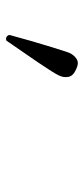

<svg xmlns="http://www.w3.org/2000/svg" viewBox="170 -1000 292 673"><g transform="rotate(90 316.5 -664.0)"><path d="M123 -540Q116 -537 110 -540.5Q104 -544 103 -551Q104 -554 109.5 -574Q115 -594 123 -622.5Q131 -651 140 -680Q149 -709 156 -731.5Q163 -754 166 -761Q174 -778 188 -786.5Q202 -795 224 -784Q247 -774 250 -757Q253 -740 245 -724Q242 -717 229.5 -697Q217 -677 200 -652Q183 -627 166 -602.5Q149 -578 137 -560.5Q125 -543 123 -540Z"/></g></svg>

Font: Zen Old Mincho Medium
Style: Regular
Weight: 500
Designer: Yoshimichi Ohira
Foundry: Positype
Version: Version 1.500